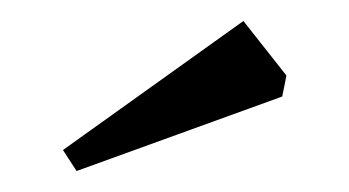

<svg xmlns="http://www.w3.org/2000/svg" viewBox="-20 -715 333 183"><path d="M40 -572 212 -695 253 -643 249 -623 53 -552Z"/></svg>

Font: Fenix
Style: Regular
Weight: 400
Designer: Fernando Diaz
Foundry: Fernando Diaz
Version: 004.301